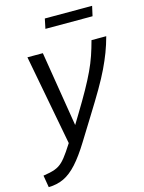

<svg xmlns="http://www.w3.org/2000/svg" viewBox="-171 -790 823 1094"><g transform="rotate(-15 240.5 -243.0)"><path d="M-35 153Q7 147 33.5 137.5Q60 128 80 108.5Q100 89 123 55L152 11L51 -522H142L214 -79L248 -135Q290 -204 319 -256Q348 -308 368.5 -351.5Q389 -395 403 -436Q417 -477 429 -522H516Q503 -474 487 -432Q471 -390 449 -344Q427 -298 393.5 -240.5Q360 -183 310 -103L230 26Q185 99 146 142Q107 185 67 204Q27 223 -23 224ZM192 -652 204 -710H483L470 -652Z"/></g></svg>

Font: Raleway Medium
Style: Italic
Weight: 500
Italic angle: -12°
Designer: Matt McInerney, Pablo Impallari, Rodrigo Fuenzalida
Foundry: Matt McInerney, Pablo Impallari, Rodrigo Fuenzalida
Version: Version 4.026